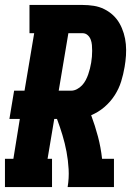

<svg xmlns="http://www.w3.org/2000/svg" viewBox="-31 -755 551 775"><path d="M-11 0V-114H23L49 -275H7L26 -389H68L107 -621H88V-735H302Q325 -735 347.5 -731.5Q370 -728 390 -718Q410 -708 425.5 -693.5Q441 -679 451.5 -660.5Q462 -642 468.5 -620.5Q475 -599 477 -576.5Q479 -554 477.5 -531Q476 -508 472 -485Q467 -455 458 -426Q449 -397 432 -370.5Q415 -344 390.5 -323Q366 -302 337 -290Q353 -247 364.5 -203.5Q376 -160 381 -114H429V0H242Q248 -36 246 -72Q244 -108 237.5 -142.5Q231 -177 221 -210Q211 -243 199 -275H188L161 -114H179V0ZM256 -389Q268 -389 279.5 -395Q291 -401 300 -410.5Q309 -420 315 -431.5Q321 -443 325 -454.5Q329 -466 332 -478Q335 -490 337 -502Q339 -514 340 -526Q341 -538 341 -550Q341 -562 340 -573.5Q339 -585 335 -595.5Q331 -606 322.5 -613.5Q314 -621 302 -621H245L206 -389Z"/></svg>

Font: Iosevka Curly Slab HvObl
Style: Regular
Weight: 900
Italic angle: -9°
Monospace: yes
Designer: Belleve Invis
Foundry: Belleve Invis
Version: Version 11.1.0; ttfautohint (v1.8.3)